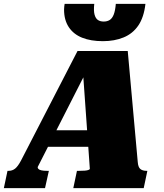

<svg xmlns="http://www.w3.org/2000/svg" viewBox="-69 -978 853 998"><path d="M171 -301H432L419 -215H142ZM362 -607 381 -609 127 -110Q126 -105 130.5 -100Q135 -95 146.5 -92.5Q158 -90 175 -90H185L165 0H-49L-30 -90H-24Q-5 -90 9.5 -101.5Q24 -113 40 -143L334 -713H595L647 -136Q649 -109 660.5 -99.5Q672 -90 693 -90H697L678 0H312L331 -90H343Q360 -90 372 -91Q384 -92 390.5 -94.5Q397 -97 398 -100ZM267 -958Q266 -952 265 -944Q264 -936 264 -928Q264 -874 288.5 -837Q313 -800 358 -782Q403 -764 466 -764Q526 -764 573.5 -783.5Q621 -803 650 -845.5Q679 -888 687 -958H533Q530 -922 522 -902Q514 -882 501 -874Q488 -866 470 -866Q452 -866 440 -874Q428 -882 422.5 -902Q417 -922 421 -958Z"/></svg>

Font: Roboto Serif Black
Style: Italic
Weight: 900
Italic angle: -10°
Version: Version 1.008